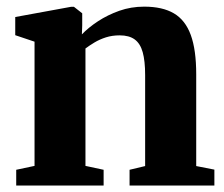

<svg xmlns="http://www.w3.org/2000/svg" viewBox="-20 -572 692 592"><path d="M86.5 -60.5V-443.5L27 -463.5V-519.5L199 -551H208L233.5 -531V-493.5L232.5 -466Q252.5 -487 282.2 -506.5Q312 -526 348 -538.8Q384 -551.5 424.5 -551.5Q481 -551.5 516.2 -530.8Q551.5 -510 568.2 -464.2Q585 -418.5 585 -343V-60L641 -49V0H379.5V-48.5L427.5 -60V-340.5Q427.5 -384 420 -411Q412.5 -438 395.2 -450.5Q378 -463 349 -463Q326 -463 306.5 -456.8Q287 -450.5 271.2 -441Q255.5 -431.5 243.5 -422.5V-60.5L299.5 -48.5V0H30V-48.5Z"/></svg>

Font: Merriweather 60pt ExtraBold
Style: Regular
Weight: 800
Version: Version 2.100